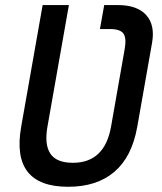

<svg xmlns="http://www.w3.org/2000/svg" viewBox="-20 -713 626 743"><path d="M383.3 -693.4H436Q510.7 -693.4 545.7 -654.8Q580.6 -616.2 568.4 -546.9L511.2 -222.7Q490.7 -106.4 422.9 -48.3Q355 9.8 243.7 9.8Q21 9.8 62 -222.7L145 -693.4H246.6L163.6 -222.7Q151.4 -153.3 175 -118.2Q198.7 -83 262.2 -83Q384.8 -83 409.7 -222.7L462.4 -522.5Q470.2 -565.9 457.5 -583.3Q444.8 -600.6 405.8 -600.6H366.7Z"/></svg>

Font: Cascadia Code
Style: Italic
Weight: 400
Italic angle: -10°
Designer: Aaron Bell
Foundry: Saja Typeworks
Version: Version 2407.024